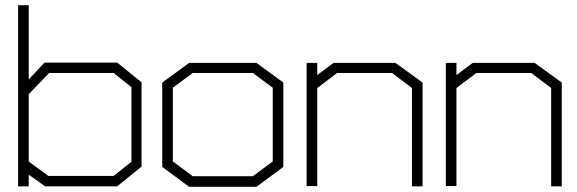

<svg xmlns="http://www.w3.org/2000/svg" viewBox="-20 -720 2231 742"><path d="M433 0H154L91 -45V0H50V-700H91V-413L152 -478H433L527 -402V-76ZM488 -383 419 -438H170L91 -356V-96L167 -40H419L488 -95Z M971 2H711L607 -75V-401L711 -477H971L1075 -401V-75ZM1034 -381 957 -438H725L648 -381V-96L725 -39H957L1034 -96Z M1572 0V-380L1495 -438H1283L1206 -380V-1H1165V-477H1206V-430L1269 -477H1508L1613 -401V0Z M2110 0V-380L2033 -438H1821L1744 -380V-1H1703V-477H1744V-430L1807 -477H2046L2151 -401V0Z"/></svg>

Font: Turret Road Light
Style: Regular
Weight: 300
Designer: Noponies
Foundry: Noponies
Version: Version 1.001; ttfautohint (v1.8)